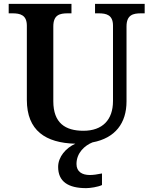

<svg xmlns="http://www.w3.org/2000/svg" viewBox="-20 -734 785 994"><path d="M426 240C447 240 487 234 508 224V164C484 169 463 172 445 172C405 172 376 155 376 115C376 57 419 19 459 3C577 -19 635 -97 635 -209V-597C635 -657 669 -665 710 -665H729V-714H472V-665H490C531 -665 565 -657 565 -601V-211C565 -113 510 -57 412 -57C318 -57 256 -97 256 -210V-597C256 -657 289 -665 331 -665H350V-714H25V-665H44C84 -665 119 -657 119 -601V-217C119 -58 216 6 370 10C321 32 281 78 281 130C281 206 333 240 426 240Z"/></svg>

Font: Noto Serif Sinhala SemiBold
Style: Regular
Weight: 600
Designer: Jelle Bosma - Monotype Design Team
Foundry: Monotype Imaging Inc.
Version: Version 2.007